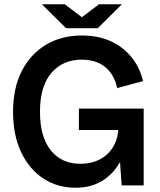

<svg xmlns="http://www.w3.org/2000/svg" viewBox="-20 -867 750 898"><path d="M333 11Q249 11 183 -32Q117 -75 79 -155Q41 -235 41 -344Q41 -455 82 -535Q123 -615 195.5 -658Q268 -701 363 -701Q437 -701 495 -675.5Q553 -650 593 -602Q633 -554 649 -488L528 -455Q515 -518 472.5 -553Q430 -588 361 -588Q274 -588 220.5 -526Q167 -464 167 -344Q167 -227 217.5 -164Q268 -101 355 -101Q410 -101 450.5 -123.5Q491 -146 512.5 -186Q534 -226 534 -277H580Q580 -194 551 -129Q522 -64 466.5 -26.5Q411 11 333 11ZM549 0 534 -214V-359H652V0ZM349 -259V-359H597V-259ZM295 -735 443 -847H550L437 -735ZM289 -735 176 -847H283L431 -735Z"/></svg>

Font: Radio Canada Big Medium
Style: Regular
Weight: 500
Designer: Étienne Aubert Bonn
Foundry: Coppers and Brasses
Version: Version 1.001